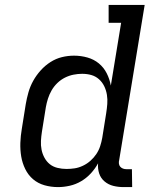

<svg xmlns="http://www.w3.org/2000/svg" viewBox="-20 -755 640 783"><path d="M217 8Q188 8 161.5 0.5Q135 -7 115 -24Q95 -41 83 -65.5Q71 -90 66.5 -117Q62 -144 63 -172.5Q64 -201 69 -230L85 -330Q89 -354 96 -378.5Q103 -403 115.5 -425.5Q128 -448 146 -468Q164 -488 186 -502Q208 -516 232.5 -522Q257 -528 282 -528Q310 -528 336.5 -520.5Q363 -513 383 -496.5Q403 -480 415 -456.5Q427 -433 432 -406L474 -662H423V-735H570L466 -102Q464 -95 465 -87.5Q466 -80 470.5 -75Q475 -70 481.5 -67.5Q488 -65 496 -65H518L519 8H484Q462 8 442 3Q422 -2 406.5 -15Q391 -28 384.5 -47.5Q378 -67 380 -89Q368 -67 350.5 -48Q333 -29 311 -16Q289 -3 264.5 2.5Q240 8 217 8ZM251 -66Q268 -66 284.5 -68.5Q301 -71 318 -79Q335 -87 349 -99.5Q363 -112 373 -127Q383 -142 388.5 -159Q394 -176 397 -193L413 -293Q416 -312 417.5 -331Q419 -350 416 -368.5Q413 -387 405 -403.5Q397 -420 383.5 -432Q370 -444 352.5 -449Q335 -454 315 -454Q298 -454 280 -450.5Q262 -447 245 -438.5Q228 -430 214 -416.5Q200 -403 190.5 -386.5Q181 -370 175.5 -352.5Q170 -335 167 -318L151 -218Q148 -199 147 -180.5Q146 -162 149.5 -144.5Q153 -127 161.5 -111.5Q170 -96 183 -85.5Q196 -75 214 -70.5Q232 -66 251 -66Z"/></svg>

Font: Iosevka HT Extended
Style: Italic
Weight: 400
Width: 7
Italic angle: -9°
Monospace: yes
Designer: Belleve Invis
Foundry: Belleve Invis
Version: Version 32.3.0; ttfautohint (v1.8.4)